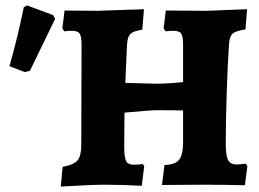

<svg xmlns="http://www.w3.org/2000/svg" viewBox="-20 -684 960 711"><path d="M212 -66Q254 -74 267.5 -90.5Q281 -107 281 -149L282 -518Q282 -549 275 -559.5Q268 -570 246 -570Q232 -570 218 -568L211 -579L219 -645L342 -644Q353 -644 455 -648Q473 -648 513 -650L507 -574Q482 -570 471 -564Q460 -558 455.5 -546.5Q451 -535 450 -510L444 -377L554 -374Q603 -374 658 -380V-518Q658 -549 651 -559.5Q644 -570 622 -570Q609 -570 593 -568L586 -579L594 -645L736 -644Q760 -644 820 -647L895 -650L889 -575Q853 -570 841.5 -559.5Q830 -549 828 -520Q823 -446 819.5 -340.5Q816 -235 816 -152Q816 -108 824.5 -91.5Q833 -75 857 -75Q869 -75 890 -78L896 -69L887 2Q807 0 731 0L580 1L589 -73Q628 -74 643 -92Q658 -110 658 -158V-275L570 -276Q536 -276 441 -267L440 -143Q440 -101 447 -87.5Q454 -74 476 -74Q496 -74 508 -77L514 -69L505 4Q433 0 367 0Q319 0 205 7ZM15 -439Q48 -556 68 -657L80 -664L177 -628L184 -614L91 -422L72 -417Z"/></svg>

Font: Alegreya ExtraBold
Style: Regular
Weight: 800
Designer: Juan Pablo del Peral
Foundry: Huerta Tipografica
Version: Version 2.007; ttfautohint (v1.6)